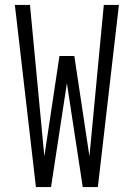

<svg xmlns="http://www.w3.org/2000/svg" viewBox="-20 -755 540 775"><path d="M125 0 40 -735H101L159 -124L220 -529H280L341 -124L399 -735H460L375 0H314L250 -419L186 0Z"/></svg>

Font: Iosevka Term Light
Style: Regular
Weight: 300
Monospace: yes
Designer: Belleve Invis
Foundry: Belleve Invis
Version: Version 9.0.1; ttfautohint (v1.8.3)